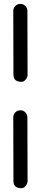

<svg xmlns="http://www.w3.org/2000/svg" viewBox="-20 -697 212 996"><path d="M123 -309.1Q123 -296.4 113.3 -284.4Q103.5 -272.5 91.8 -272.5Q49.8 -272.5 49.8 -309.6L48.8 -640.1Q48.8 -655.3 59.6 -666Q70.3 -676.8 85.4 -676.8Q101.1 -676.8 111.6 -666Q122.1 -655.3 122.1 -639.6ZM123 242.7Q123 255.4 113.3 267.3Q103.5 279.3 91.8 279.3Q49.8 279.3 49.8 242.2L48.8 -88.4Q48.8 -103.5 59.6 -114.3Q70.3 -125 85.4 -125Q101.1 -125 111.6 -114Q122.1 -103 122.1 -87.9Z"/></svg>

Font: Manjari
Style: Regular
Weight: 400
Designer: Santhosh Thottingal <santhosh.thottingal@gmail.com>
Foundry: SMC
Version: Version 2.000